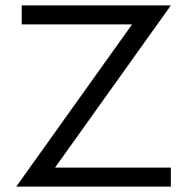

<svg xmlns="http://www.w3.org/2000/svg" viewBox="-20 -688 690 708"><path d="M183 -70H610V0H40L467 -598H60V-668H610Z"/></svg>

Font: Madhuban Light
Style: Regular
Weight: 300
Designer: jaikishan Patel
Foundry: MagicType
Version: Version 1.000